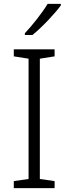

<svg xmlns="http://www.w3.org/2000/svg" viewBox="-20 -968 351 988"><path d="M293 -940V-948H225C199 -904 145 -836 108 -797V-788H147C197 -828 263 -899 293 -940ZM261 0V-36L185 -47V-666L261 -678V-714H51V-678L127 -666V-47L51 -36V0Z"/></svg>

Font: Noto Sans Gujarati Light
Style: Regular
Weight: 300
Designer: Jelle Bosma - Monotype Design Team, Universal Thirst
Foundry: Monotype Imaging Inc.
Version: Version 2.106